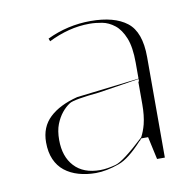

<svg xmlns="http://www.w3.org/2000/svg" viewBox="-56 -468 546 534"><g transform="rotate(-10 216.5 -200.5)"><path d="M312 -61 310 -58H309Q269 -14 240 -4Q204 9 174 9Q148 9 125.5 2.5Q103 -4 86.5 -17Q70 -30 61 -50.5Q52 -71 52 -99Q52 -142 80 -168.5Q108 -195 159 -208L336 -229V-274Q336 -318 325.5 -344Q315 -370 298.5 -383Q282 -396 263.5 -399.5Q245 -403 228 -403Q198 -403 169 -395.5Q140 -388 112 -374L109 -382Q138 -396 169 -403Q200 -410 232 -410Q299 -410 334.5 -382.5Q370 -355 370 -284V0H348L334 -64H315Q313 -63 312 -61ZM334 -221H336V-228L221 -210Q149 -203 136.5 -195Q124 -187 113.5 -174Q103 -161 96 -143Q89 -125 89 -99Q89 -52 114.5 -24.5Q140 3 187 3Q207 3 232 -4Q254 -10 315 -67Q323 -82 328 -101Q334 -125 334 -157Z"/></g></svg>

Font: UN Bangla Thin
Style: Regular
Weight: 100
Designer: Desinged by Rajon, Unicode developed by Rashed (IMGN)
Version: Version 2.000;March 19, 2023;FontCreator 14.0.0.2901 64-bit